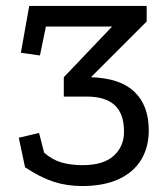

<svg xmlns="http://www.w3.org/2000/svg" viewBox="-20 -609 564 644"><path d="M255 15Q204 15 159.5 0.5Q115 -14 64 -48L43 -147L111 -163L128 -97Q155 -73 186.5 -64Q218 -55 256 -55Q327 -55 361.5 -86.5Q396 -118 396 -167Q396 -228 364.5 -256.5Q333 -285 272 -285H194V-350L356 -520H134L114 -423L50 -432L78 -589H472V-537L285 -350Q383 -347 431 -301Q479 -255 479 -172Q479 -116 454 -74Q429 -32 379 -8.5Q329 15 255 15Z"/></svg>

Font: Podkova
Style: Regular
Weight: 400
Designer: Ilya Yudin
Foundry: Cyreal (www.cyreal.org)
Version: Version 2.103